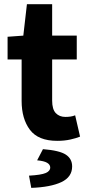

<svg xmlns="http://www.w3.org/2000/svg" viewBox="-20 -668 423 927"><path d="M256.1 12Q164.4 12 124.4 -41.4Q84.4 -94.8 84.4 -180.6V-381H16.6V-490.5L92.6 -496L110 -647.8H231.8V-496H350.6V-381H231.8V-182.2Q231.8 -140.4 249.3 -121.9Q266.9 -103.5 295.7 -103.5Q308.2 -103.5 320.3 -105.2Q332.5 -107 342.8 -111.3L366.6 -8.4Q347.6 -0.6 319.4 5.7Q291.1 12 256.1 12ZM130.9 239.1 120 180.1Q178.6 176.8 200.5 167.4Q222.5 158 222.5 140.9Q222.5 126.8 207.6 118Q192.8 109.1 159.3 106.1L187.4 52.1Q267.8 58.6 298 78.7Q328.3 98.7 328.3 135.6Q328.3 186.7 276.4 211.2Q224.5 235.7 130.9 239.1Z"/></svg>

Font: Source Sans 3 Variable
Style: Regular
Weight: 200
Designer: Paul D. Hunt
Foundry: Adobe Systems Incorporated
Version: Version 3.026